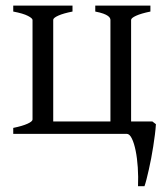

<svg xmlns="http://www.w3.org/2000/svg" viewBox="-20 -474 587 680"><path d="M236.8 -454.1V-433.1Q204.6 -426.8 187 -418.9Q169.4 -411.1 168.5 -404.3V-43.9H371.1V-403.3Q371.1 -406.2 369.4 -409.9Q367.7 -413.6 362.1 -417.7Q356.4 -421.9 345.7 -425.8Q335 -429.7 317.4 -433.1V-454.1H512.7V-433.1Q479.5 -426.3 461.9 -418.2Q444.3 -410.2 444.3 -403.3V-43.9H519.5L532.2 -34.2Q531.2 -17.1 528.6 3.2Q525.9 23.4 522.7 44.7Q519.5 65.9 515.4 86.9Q511.2 107.9 507.1 126.7Q502.9 145.5 499 160.6Q495.1 175.8 491.7 185.5H468.8Q470.2 152.3 468 119.1Q465.8 85.9 460.4 59.6Q455.1 33.2 447 16.6Q439 0 428.7 0H26.9V-21Q60.1 -27.8 77.6 -35.9Q95.2 -43.9 95.2 -50.8V-403.3Q95.2 -409.2 78.9 -417.7Q62.5 -426.3 26.9 -433.1V-454.1Z"/></svg>

Font: Noto Serif Devanagari
Style: Regular
Weight: 400
Designer: Monotype Design Team
Foundry: Monotype Imaging Inc.
Version: Version 1.01